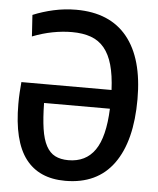

<svg xmlns="http://www.w3.org/2000/svg" viewBox="-54 -802 704 857"><g transform="rotate(5 298.0 -373.5)"><path d="M32 -315Q32 -343 33.5 -366.5Q35 -390 37 -413H441Q438 -479 425 -525Q412 -571 388 -600Q364 -629 328 -642Q292 -655 243 -655Q201 -655 156.5 -646.5Q112 -638 66 -620Q66 -623 65 -637.5Q64 -652 63 -668.5Q62 -685 61 -699.5Q60 -714 60 -716Q103 -734 152.5 -745Q202 -756 253 -756Q404 -756 482 -660Q560 -564 560 -382Q560 -194 486.5 -92.5Q413 9 270 9Q152 9 92 -70Q32 -149 32 -315ZM276 -84Q354 -84 395 -143Q436 -202 441 -329H146Q147 -261 154 -214Q161 -167 176.5 -138Q192 -109 216.5 -96.5Q241 -84 276 -84Z"/></g></svg>

Font: Encode Sans Compressed
Style: SemiBold
Weight: 600
Designer: Pablo Impallari, Andres Torresi
Foundry: Pablo Impallari, Andres Torresi
Version: Version 1.000; ttfautohint (v1.00) -l 8 -r 50 -G 200 -x 14 -